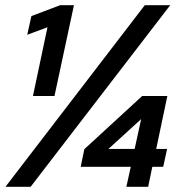

<svg xmlns="http://www.w3.org/2000/svg" viewBox="-20 -720 705 740"><path d="M625 -350 582 -146H624L609 -77H567L551 0H467L484 -77H291L305 -145L528 -350ZM398 -146H499L524 -261ZM265 -700 190 -350H107L163 -615L85 -586L101 -658L212 -700ZM98 0H1L538 -700H636Z"/></svg>

Font: Red Hat Display
Style: Bold Italic
Weight: 700
Italic angle: -12°
Designer: Pentagram / MCKL
Foundry: Pentagram / MCKL
Version: Version 1.003; Red Hat Display Bold Italic